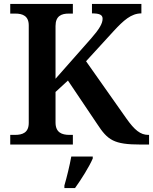

<svg xmlns="http://www.w3.org/2000/svg" viewBox="-20 -734 777 975"><path d="M32 0H350V-49H333C294 -49 262 -61 262 -112V-267L325 -325L473 -105C527 -22 558 0 695 0H737V-49H733C693 -49 663 -74 622 -132L417 -423L557 -576C607 -630 646 -666 698 -666V-714H447V-666C485 -666 501 -659 501 -639C501 -615 485 -587 443 -539L262 -334V-602C262 -653 292 -665 329 -665H350V-714H32V-665H58C95 -665 126 -653 126 -605V-110C126 -60 94 -49 56 -49H32ZM307 208V221H361C392 178 433 113 451 71V61H342C334 106 319 167 307 208Z"/></svg>

Font: Noto Serif Gurmukhi SemiBold
Style: Regular
Weight: 600
Designer: Vaibhav Singh and the Monotype Design Team
Foundry: Monotype Imaging Inc.
Version: Version 2.004